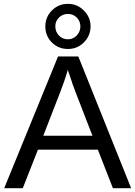

<svg xmlns="http://www.w3.org/2000/svg" viewBox="-20 -983 707 1003"><path d="M665 0H569.8L491.2 -201.2H178.2L99.1 0H2L283.2 -688H389.2ZM348.1 -577.1 334 -618.2 330.1 -604Q318.4 -563.5 293.9 -500L206.1 -273.9H462.9L375 -501Q358.9 -542.5 348.1 -577.1ZM453.1 -845.2Q453.1 -796.4 418 -761.2Q383.8 -727.1 335 -727.1Q285.2 -727.1 251 -761.2Q216.8 -795.4 216.8 -845.2Q216.8 -894 251 -928.2Q285.6 -962.9 335 -962.9Q383.3 -962.9 418 -928.2Q453.1 -893.1 453.1 -845.2ZM399.9 -845.2Q399.9 -872.1 381.1 -891.1Q362.3 -910.2 335 -910.2Q307.1 -910.2 288.1 -891.4Q269 -872.6 269 -845.2Q269 -817.4 287.6 -797.6Q306.2 -777.8 335 -777.8Q362.3 -777.8 381.1 -797.9Q399.9 -817.9 399.9 -845.2Z"/></svg>

Font: Libra Sans Modern
Style: Regular
Weight: 400
Foundry: Stefan Peev, Context Ltd
Version: Version 1.000